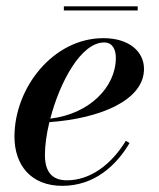

<svg xmlns="http://www.w3.org/2000/svg" viewBox="-20 -594 518 624"><path d="M187.5 -573.5V-560H427.5V-573.5ZM126 -90C126 -121 131 -158 140.5 -197C307 -209 448 -268.5 448 -370C448 -426.5 399.5 -470 316 -470C153 -470 27 -309 27 -150C27 -57.5 80.5 10 182.5 10C286.5 10 358 -56 401 -129L389 -136.5C342.5 -60 274 -8 197.5 -8C156 -8 126 -28.5 126 -90ZM318.5 -456C346.5 -456 356.5 -432 356.5 -406C356.5 -309.5 268.5 -223 143.5 -208.5C174.5 -328 243.5 -456 318.5 -456Z"/></svg>

Font: Bodoni* 16pt Medium
Style: Italic
Weight: 500
Italic angle: -13°
Version: Version 2.3